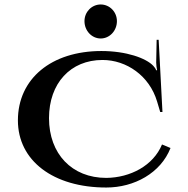

<svg xmlns="http://www.w3.org/2000/svg" viewBox="-20 -833 840 858"><path d="M357.5 -738.5C357.5 -695.7 390 -661 430 -661C470 -661 502.5 -695.7 502.5 -738.5C502.5 -779.9 470 -813 430 -813C390 -813 357.5 -779.9 357.5 -738.5ZM60 -295C60 -115 218 5 455 5C580.2 5 698.2 -59.9 742 -171.6L704 -187.4C665 -92.8 562.3 -39.1 454.9 -38C301.4 -38 199 -145.5 199 -305C199 -461 295.3 -565 438 -565C545.3 -565 647.7 -494.5 682 -379.4L696 -332.4H706L689 -655H680L678 -553.6C678 -543.5 680 -527.6 682 -519.6L678 -518.6C676 -525.6 670.5 -532.8 665.2 -538.6C633 -573.4 543.8 -605 433.2 -605C209.3 -605 60 -481 60 -295Z"/></svg>

Font: Prida01
Style: Black
Weight: 900
Designer: gluk
Foundry: gluk
Version: Version 00.072